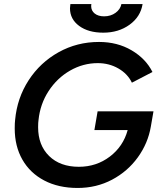

<svg xmlns="http://www.w3.org/2000/svg" viewBox="-20 -920 790 952"><path d="M53 -283Q53 -311 55 -326Q65 -434 122 -522Q179 -610 270.5 -661Q362 -712 471 -712Q562 -712 632.5 -670.5Q703 -629 736 -563L634 -510Q613 -554 567 -580.5Q521 -607 465 -607Q392 -607 327.5 -570Q263 -533 221 -468.5Q179 -404 171 -325Q169 -313 169 -289Q169 -200 223.5 -146.5Q278 -93 371 -93Q458 -93 524.5 -143.5Q591 -194 613 -275H448L464 -368H741L728 -293Q714 -210 663.5 -140Q613 -70 535.5 -29Q458 12 365 12Q270 12 199.5 -25Q129 -62 91 -128.5Q53 -195 53 -283ZM327 -879Q327 -886 329 -900H433Q432 -897 432 -890Q432 -867 449.5 -853Q467 -839 496 -839Q529 -839 553 -856.5Q577 -874 582 -900H687Q677 -837 622.5 -797.5Q568 -758 492 -758Q418 -758 372.5 -791.5Q327 -825 327 -879Z"/></svg>

Font: Oak Sans Semibold
Style: Italic
Weight: 600
Italic angle: -9.49998°
Foundry: Erik Kennedy, Walven
Version: Version 1.000